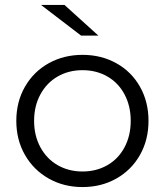

<svg xmlns="http://www.w3.org/2000/svg" viewBox="-20 -752 667 777"><path d="M314 5Q238 5 177 -29.5Q116 -64 81 -125Q46 -186 46 -263Q46 -340 81 -401Q116 -462 177 -496Q238 -530 314 -530Q390 -530 451 -496Q512 -462 546.5 -401Q581 -340 581 -263Q581 -186 546.5 -125Q512 -64 451 -29.5Q390 5 314 5ZM314 -58Q370 -58 414.5 -83.5Q459 -109 484 -156Q509 -203 509 -263Q509 -323 484 -370Q459 -417 414.5 -442.5Q370 -468 314 -468Q258 -468 213.5 -442.5Q169 -417 143.5 -370Q118 -323 118 -263Q118 -203 143.5 -156Q169 -109 213.5 -83.5Q258 -58 314 -58ZM146 -732H241L378 -608H308Z"/></svg>

Font: APTA Sans Regular
Style: Regular
Weight: 400
Version: Version 7.200